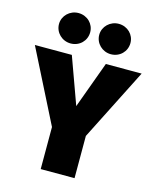

<svg xmlns="http://www.w3.org/2000/svg" viewBox="-151 -1037 921 1129"><g transform="rotate(15 310.0 -472.0)"><path d="M185 -944C133 -944 90 -903 90 -852C90 -800 133 -759 185 -759C239 -759 280 -800 280 -852C280 -903 239 -944 185 -944ZM430 -944C378 -944 335 -903 335 -852C335 -800 378 -759 430 -759C484 -759 525 -800 525 -852C525 -903 484 -944 430 -944ZM635 -696H417L313 -412L210 -696H-15L207 -256V0H413V-257Z"/></g></svg>

Font: Fira Sans Heavy
Style: Regular
Weight: 900
Designer: bBox Type GmbH & Carrois Corporate GbR & Edenspiekermann AG
Foundry: bBox Type GmbH & Carrois Corporate GbR & Edenspiekermann AG
Version: Version 4.300;PS 004.300;hotconv 1.0.88;makeotf.lib2.5.64775